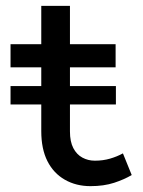

<svg xmlns="http://www.w3.org/2000/svg" viewBox="-20 -622 487 656"><path d="M16 -265V-328H376V-265ZM289 14Q240 14 201.5 -8Q163 -30 142 -71.5Q121 -113 121 -174V-602H219V-173Q219 -138 230.5 -116Q242 -94 261.5 -83.5Q281 -73 304 -73Q332 -73 356 -80Q380 -87 400 -98L430 -24Q405 -9 370 2.5Q335 14 289 14ZM16 -392V-471H375V-392Z"/></svg>

Font: BioRhyme ExtraBold
Style: Regular
Weight: 400
Version: Version 1.600;gftools[0.9.33]